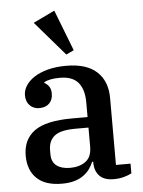

<svg xmlns="http://www.w3.org/2000/svg" viewBox="-56 -836 664 892"><g transform="rotate(-5 276.5 -390.0)"><path d="M197 12Q119 12 79.5 -26.5Q40 -65 40 -132Q40 -208 94 -247Q148 -286 270 -286H342V-354Q342 -415 315 -447Q288 -479 230 -479Q181 -479 156 -465V-461Q167 -456 176.5 -443.5Q186 -431 186 -409Q186 -381 169.5 -364Q153 -347 122 -347Q96 -347 78.5 -364.5Q61 -382 61 -412Q61 -435 74.5 -456.5Q88 -478 114 -495Q140 -512 177.5 -522Q215 -532 264 -532Q358 -532 406 -488Q454 -444 454 -365V-53H522V-8Q508 0 486 6Q464 12 439 12Q393 12 371.5 -11.5Q350 -35 350 -72V-77H345Q338 -60 327 -44.5Q316 -29 298.5 -16Q281 -3 256 4.5Q231 12 197 12ZM241 -58Q285 -58 313.5 -79Q342 -100 342 -148V-237H282Q211 -237 183 -214Q155 -191 155 -148V-129Q155 -93 178 -75.5Q201 -58 241 -58ZM131 -744 231 -792 305 -601 269 -584Z"/></g></svg>

Font: IBM Plex Serif Medm
Style: Regular
Weight: 500
Designer: Mike Abbink, Paul van der Laan, Pieter van Rosmalen
Foundry: Bold Monday
Version: Version 3.001